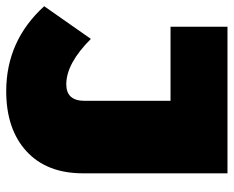

<svg xmlns="http://www.w3.org/2000/svg" viewBox="-95 -654 751 617"><g transform="rotate(90 280.5 -345.5)"><path d="M529 -237Q529 -120 458 -55Q387 10 265 10Q103 10 -8 -112L97 -262Q176 -183 243 -183Q296 -183 296 -242V-518H58V-701H529Z"/></g></svg>

Font: MontserratBlack
Style: Regular
Weight: 900
Designer: Julieta Ulanovsky
Foundry: Julieta Ulanovsky
Version: Version 4.000